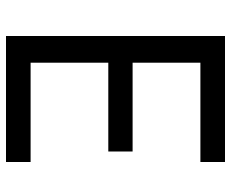

<svg xmlns="http://www.w3.org/2000/svg" viewBox="-85 -685 770 640"><g transform="rotate(90 300.0 -365.0)"><path d="M100 0V-730H520V-648H189V-422H485V-341H189V-82H520V0Z"/></g></svg>

Font: Liga JetBrainsMono Nerd Font
Style: Regular
Weight: 400
Designer: Philipp Nurullin, Konstantin Bulenkov
Foundry: JetBrains
Version: Version 2.225; ttfautohint (v1.8.3)